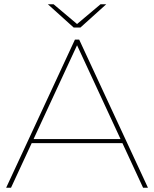

<svg xmlns="http://www.w3.org/2000/svg" viewBox="-20 -887 728 907"><path d="M9 0 334 -700H354L679 0H656L339 -684H349L32 0ZM116 -211 126 -230H561L571 -211ZM328 -757 206 -867H233L347 -771H341L455 -867H482L360 -757Z"/></svg>

Font: Montserrat Thin Thin
Style: Regular
Weight: 250
Version: Version 9.000